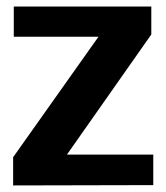

<svg xmlns="http://www.w3.org/2000/svg" viewBox="-20 -565 507 585"><path d="M20 0 447 -1V-94H184L441 -460V-545H22V-453H280L20 -86Z"/></svg>

Font: Ronzino
Style: Bold
Weight: 700
Designer: Nunzio Mazzaferro
Foundry: Collletttivo
Version: Version 1.000;Glyphs 3.3 (3337)